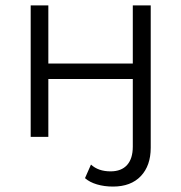

<svg xmlns="http://www.w3.org/2000/svg" viewBox="-20 -504 667 707"><path d="M293 152 315 102Q342 127 387 127Q427 127 448 103.5Q469 80 469 36V-213H158V0H93V-484H158V-270H469V-484H535V40Q535 106 498.5 144.5Q462 183 396 183Q364 183 337 175Q310 167 293 152Z"/></svg>

Font: Montserrat Ace
Style: Regular
Weight: 400
Designer: Julieta Ulanovsky
Foundry: Julieta Ulanovsky
Version: Version 1